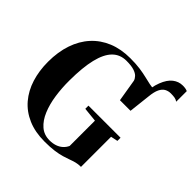

<svg xmlns="http://www.w3.org/2000/svg" viewBox="-225 -1040 1225 1225"><g transform="rotate(45 387.5 -427.5)"><path d="M610 -516.5 594.5 -570.5 590.5 -635.5Q596 -718.5 615.8 -769.2Q635.5 -820 665.5 -843.2Q695.5 -866.5 732 -866.5Q745.5 -866.5 755.8 -864.8Q766 -863 775 -859V-763.5Q763.5 -772 749 -774.5Q734.5 -777 714 -777Q691.5 -777 673.2 -767Q655 -757 643 -732.5Q631 -708 626.5 -662.5ZM361.5 10.5Q275.5 10.5 210.8 -17.5Q146 -45.5 102.8 -96.2Q59.5 -147 38 -215.8Q16.5 -284.5 16.5 -365.5Q16.5 -454.5 40.8 -526Q65 -597.5 111.2 -648.2Q157.5 -699 223.2 -726Q289 -753 372 -753Q424.5 -753 460.8 -747.8Q497 -742.5 524.5 -735.8Q552 -729 577 -723.8Q602 -718.5 631.5 -718.5L610 -516.5H514.5L489.5 -667Q485.5 -681.5 473.2 -694.5Q461 -707.5 435.5 -715.8Q410 -724 366.5 -724Q309.5 -724 272.2 -686.5Q235 -649 216.5 -572.5Q198 -496 197.5 -378Q197 -309 206.5 -244.5Q216 -180 237.5 -128.8Q259 -77.5 293.5 -47.5Q328 -17.5 378 -17.5Q405.5 -17.5 428.5 -25.2Q451.5 -33 468.2 -48Q485 -63 494 -83.5V-311.5L397 -321.5V-350H686.5V-321.5L639.5 -311.5V-40Q614.5 -40 594.8 -34.8Q575 -29.5 555 -22Q535 -14.5 509.5 -7Q484 0.5 448.5 5.5Q413 10.5 361.5 10.5Z"/></g></svg>

Font: Merriweather 144pt
Style: Bold
Weight: 700
Version: Version 2.100